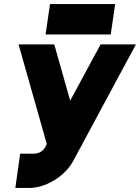

<svg xmlns="http://www.w3.org/2000/svg" viewBox="-20 -720 694 952"><path d="M72 -500 212 -6 204 10Q195 26 180 34Q164 42 146 42H80L56 212H122Q185 212 247 175Q277 157 301.5 133Q326 109 343 78L654 -500H479L328 -221L249 -500ZM206 -549H529L551 -700H228Z"/></svg>

Font: Unageo
Style: Black-Italic
Weight: 900
Designer: Richard Sepsi
Foundry: Richard Sepsi
Version: Version 2.000